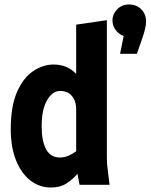

<svg xmlns="http://www.w3.org/2000/svg" viewBox="-20 -825 672 857"><path d="M28 -248Q28 -351 56 -414.5Q84 -478 128 -507.5Q172 -537 219 -537Q281 -537 320 -495V-715L457 -735V-125Q457 -104 458.5 -87.5Q460 -71 463 -49L469 0H335L326 -49Q303 -23 275.5 -5.5Q248 12 207 12Q156 12 115.5 -19.5Q75 -51 51.5 -109.5Q28 -168 28 -248ZM166 -262Q166 -195 186 -158.5Q206 -122 247 -122Q268 -122 286 -130Q304 -138 320 -150V-339Q320 -373 301.5 -396Q283 -419 248 -419Q214 -419 190 -377.5Q166 -336 166 -262ZM632 -729Q632 -701 613 -648L591 -585H516L532 -664Q509 -673 495.5 -692Q482 -711 482 -733Q482 -762 503 -783.5Q524 -805 556 -805Q589 -805 610.5 -783.5Q632 -762 632 -729Z"/></svg>

Font: Radio Canada Condensed
Style: Bold
Weight: 700
Width: 3
Designer: Charles Daoud, Etienne Aubert Bonn, Alexandre Saumier Demers, Jacques Le Bailly
Foundry: Radio-Canada
Version: Version 2.104; ttfautohint (v1.8.4.7-5d5b);gftools[0.9.28.de